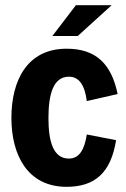

<svg xmlns="http://www.w3.org/2000/svg" viewBox="-20 -710 488 741"><path d="M182 -571H280L411 -690H273ZM237 11C346 11 408 -43 428 -169L315 -191C306 -131 285 -98 246 -98C185 -98 167 -165 167 -254C167 -345 185 -414 246 -414C285 -414 307 -382 315 -320L434 -347C410 -463 351 -522 237 -522C86 -522 24 -401 24 -255C24 -112 86 11 237 11Z"/></svg>

Font: Decalotype
Style: Bold
Weight: 700
Designer: Alfredo Marco Pradil
Foundry: Alfredo Marco Pradil
Version: Version 1.0